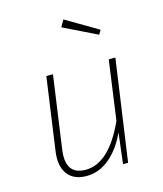

<svg xmlns="http://www.w3.org/2000/svg" viewBox="-115 -855 808 951"><g transform="rotate(-15 288.5 -379.5)"><path d="M300 -769 465 -672 452 -650 280 -734ZM211 10Q146 10 114.5 -32Q83 -74 94 -150L146 -520H180L128 -150Q109 -21 215 -21Q336 -21 424 -216L466 -520H500L426 0H400L419 -158Q385 -82 331 -36Q277 10 211 10Z"/></g></svg>

Font: Fira Sans UltraLight
Style: Italic
Weight: 200
Italic angle: -8°
Designer: Carrois Corporate & Edenspiekermann AG
Foundry: Carrois Corporate GbR & Edenspiekermann AG
Version: Version 4.203;PS 004.203;hotconv 1.0.88;makeotf.lib2.5.64775